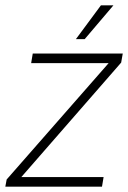

<svg xmlns="http://www.w3.org/2000/svg" viewBox="-32 -701 481 721"><path d="M-7 -27 376 -464H85L91 -500H429L423 -466L48 -36H357L351 0H-12ZM347 -681H394L286 -554H253Z"/></svg>

Font: Sarabun Thin
Style: Italic
Weight: 250
Italic angle: -10°
Designer: Suppakit Chalermlarp | Katatrad Co.,Ltd.
Foundry: Cadson Demak Co.,Ltd.
Version: Version 1.000; ttfautohint (v1.6)